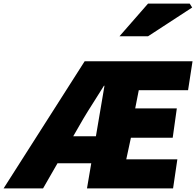

<svg xmlns="http://www.w3.org/2000/svg" viewBox="-63 -1055 1098 1075"><path d="M411 -712H1015L990 -550H714L694 -448H927L904 -284H670L644 -163H930L906 0H424L448 -141H259L178 0H-43ZM766 -1035H999L1013 -1013L766 -852H606ZM474 -292 522 -575H519Q513 -564 475 -505Q419 -417 404 -391L347 -292Z"/></svg>

Font: Nebula Sans Black
Style: Regular
Weight: 900
Italic angle: -9°
Designer: Paul D. Hunt for Adobe (as Source Sans)
Foundry: Nebula Entertainment & Broadcasting LLC
Version: Version 1.010